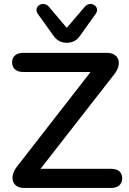

<svg xmlns="http://www.w3.org/2000/svg" viewBox="-20 -932 640 952"><path d="M99 0H531C564 0 586 -17 586 -48C586 -79 564 -95 531 -95H181L546 -563C589 -617 569 -670 511 -670H95C62 -670 40 -653 40 -623C40 -592 62 -575 95 -575H429L65 -107C23 -54 41 0 99 0ZM311 -720C338 -720 360 -730 377 -755L455 -864C479 -899 429 -932 400 -898L311 -794L223 -898C194 -932 143 -899 167 -864L245 -755C263 -730 284 -720 311 -720Z"/></svg>

Font: SN Pro Medium
Style: Regular
Weight: 500
Designer: Tobias Whetton
Foundry: Supernotes
Version: Version 1.003;Glyphs 3.3 (3324)